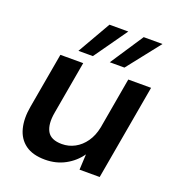

<svg xmlns="http://www.w3.org/2000/svg" viewBox="-133 -831 871 949"><g transform="rotate(20 302.0 -356.0)"><path d="M209 12Q144 12 105.5 -16Q67 -44 54 -94.5Q41 -145 53 -211L104 -501H224L175 -222Q164 -159 183.5 -124Q203 -89 261 -89Q297 -89 328.5 -106Q360 -123 382.5 -155Q405 -187 414 -232L461 -501H581L493 0H387L391 -82Q361 -39 314 -13.5Q267 12 209 12ZM346 -550 461 -724H560L423 -550ZM181 -550 281 -724H380L257 -550Z"/></g></svg>

Font: DM Sans 17pt SemiBold
Style: Italic
Weight: 600
Italic angle: -10°
Version: Version 4.004;gftools[0.9.30]